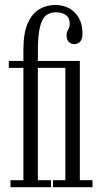

<svg xmlns="http://www.w3.org/2000/svg" viewBox="-20 -776 420 796"><path d="M23.5 0V-29H77V-494.5H16.5V-523.5H77V-569.5Q77 -641 95.8 -681.5Q114.5 -722 144.8 -738.8Q175 -755.5 209 -755.5Q241 -755.5 266.5 -741.8Q292 -728 307 -701.5Q322 -675 322 -636.5Q322 -621.5 317.5 -611.8Q313 -602 305.2 -597.5Q297.5 -593 288 -593Q274.5 -593 265.2 -602.2Q256 -611.5 256 -629Q256 -640 259.2 -646.5Q262.5 -653 265.8 -659.8Q269 -666.5 269 -677.5Q269 -696.5 260.2 -706.8Q251.5 -717 238.5 -721Q225.5 -725 212 -725Q189.5 -725 172.8 -713.8Q156 -702.5 146.5 -667.5Q137 -632.5 137 -561.5V-523.5H235.5V-494.5H137V-29H191.5V0ZM199.5 0V-29H251V-494.5H199.5V-523.5H311V-29H363.5V0Z"/></svg>

Font: Imbue 24pt Light
Style: Regular
Weight: 300
Designer: Tyler Finck
Foundry: Etcetera Type Company
Version: Version 1.102